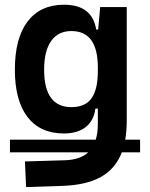

<svg xmlns="http://www.w3.org/2000/svg" viewBox="-20 -547 626 801"><path d="M21.5 88.4V35.6H379.4Q388.2 7.8 388.2 -30.3V-93.8H377.9Q371.6 -43.5 337.4 -16.8Q303.2 9.8 246.6 9.8Q147.9 9.8 95 -58.6Q42 -127 42 -256.3Q42 -387.7 95.2 -457.5Q148.4 -527.3 247.1 -527.3Q364.7 -527.3 381.3 -423.8H389.6L397.9 -517.6H508.8V-45.9Q508.8 -1 502.4 35.6H564.5V88.4H488.3Q461.9 157.2 401.1 191.2Q340.3 225.1 240.2 228.5L88.9 233.4L84 126.5L250 121.6Q314.9 119.6 348.1 88.4ZM388.2 -265.6Q388.2 -417.5 277.8 -417.5Q222.7 -417.5 193.4 -376Q164.1 -334.5 164.1 -256.3Q164.1 -100.1 277.8 -100.1Q335.9 -100.1 362.1 -137.2Q388.2 -174.3 388.2 -251.5Z"/></svg>

Font: Cascadia Mono NF SemiBold
Style: Regular
Weight: 600
Monospace: yes
Designer: Aaron Bell
Foundry: Saja Typeworks
Version: Version 2404.023; ttfautohint (v1.8.4)